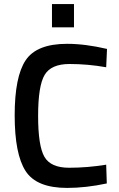

<svg xmlns="http://www.w3.org/2000/svg" viewBox="-20 -911 584 942"><path d="M309 11Q159 11 105.5 -72Q52 -155 52 -345Q52 -535 106 -615.5Q160 -696 309 -696Q398 -696 505 -671L501 -581Q411 -597 321 -597Q231 -597 199 -543.5Q167 -490 167 -342.5Q167 -195 198 -141.5Q229 -88 319 -88Q409 -88 501 -103L504 -11Q401 11 309 11ZM235 -777V-891H343V-777Z"/></svg>

Font: TitilliumWebSemiBold
Style: Bold
Weight: 600
Version: Version 1.001;PS 57.000;hotconv 1.0.70;makeotf.lib2.5.55311